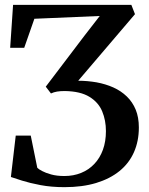

<svg xmlns="http://www.w3.org/2000/svg" viewBox="-20 -763 615 793"><path d="M246.5 10Q192 10 147.2 1.5Q102.5 -7 71 -17Q39.5 -27 25 -32L45 -203H107L134 -70Q139 -64.5 153.5 -56.8Q168 -49 191.2 -42.5Q214.5 -36 246 -36Q283.5 -36 315 -48.8Q346.5 -61.5 369.5 -85.8Q392.5 -110 405 -144.2Q417.5 -178.5 417.5 -221.5Q417.5 -266 402 -303.2Q386.5 -340.5 349.2 -363.2Q312 -386 247.5 -387Q229.5 -387 215.8 -384.8Q202 -382.5 190.5 -377L169 -405L328 -614.5L392 -697L122 -685.5L80 -565.5H22L34 -743H522.5L537.5 -704.5L303 -429.5Q322.5 -429.5 341.5 -427.8Q360.5 -426 378.5 -423Q416.5 -416 448.2 -401.8Q480 -387.5 503.8 -364.5Q527.5 -341.5 540.5 -310Q553.5 -278.5 553.5 -236.5Q553.5 -180 533.2 -134.2Q513 -88.5 473.5 -56.5Q434 -24.5 377 -7.2Q320 10 246.5 10Z"/></svg>

Font: Merriweather 72pt SemiBold
Style: Regular
Weight: 600
Version: Version 2.100